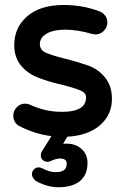

<svg xmlns="http://www.w3.org/2000/svg" viewBox="-20 -538 509 783"><path d="M436.5 -134.8Q436.5 -68.4 385.7 -25.4Q336.9 15.1 254.4 19.5L237.3 48.3Q244.6 47.9 252 47.9Q291 47.9 315.4 72.3Q336.9 93.8 336.9 126Q336.9 174.8 306.2 200.2Q275.4 225.6 218.8 225.6Q170.4 225.6 124.5 198.7L121.6 195.3Q110.4 184.6 110.4 172.9Q110.4 160.6 118.4 152.6Q126.5 144.5 138.7 144.5Q145.5 145 152.3 148.4Q181.6 164.1 207.3 164.1Q232.9 164.1 243.7 153.3Q252 145 252 128.9Q252 120.1 247.1 115.2Q239.7 108.4 226.6 108.4Q209 108.4 187.5 118.2Q179.7 122.1 174.3 122.1Q163.6 122.1 155.3 115.2L153.3 113.3Q146.5 106.4 146.5 96.4Q146.5 86.4 151.9 77.6L189.9 17.1Q120.6 8.8 55.2 -25.9Q34.2 -40.5 34.2 -66.4Q34.2 -86.9 49.3 -101.6Q62.5 -115.2 82 -115.2Q93.8 -115.2 103.5 -110.4Q135.7 -96.2 166 -89.1Q196.3 -82 232.4 -82Q294.4 -82 317.4 -105Q331.1 -118.7 331.1 -141.6Q331.1 -157.7 312.5 -167Q289.1 -178.2 232.4 -192.4Q175.3 -205.6 136.2 -221.2Q92.3 -237.8 65.4 -271Q38.1 -304.7 38.1 -353.5Q38.1 -426.8 91.6 -472.2Q145 -517.6 238.3 -517.6Q317.9 -517.6 382.8 -492.7Q398.9 -487.8 408.4 -474.9Q418 -461.9 418 -446.3Q418 -426.8 402.8 -411.6Q388.7 -397.5 369.1 -397.5H368.7L354 -399.9Q296.4 -417 245.1 -417Q196.8 -417 168.5 -399.9Q142.6 -383.8 142.6 -358.4Q142.6 -335.4 164.1 -324.2Q191.4 -312 247.1 -298.3H247.6Q300.3 -284.7 341.8 -270H342.3Q384.3 -253.4 410.4 -219.5Q436.5 -185.5 436.5 -134.8Z"/></svg>

Font: YuPearl-SemiBold
Style: SemiBold
Weight: 600
Designer: Max Yao
Foundry: Max-Everyday
Version: Version 1.011; ttfautohint (v1.8.3)